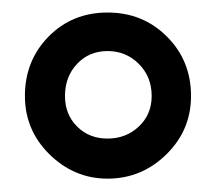

<svg xmlns="http://www.w3.org/2000/svg" viewBox="-20 -622 336 299"><path d="M56.2 -382.5Q95 -343.8 147.5 -343.8Q201.2 -343.8 240 -382.5Q277.5 -420 277.5 -472.5Q277.5 -527.5 240 -565Q202.5 -602.5 147.5 -602.5Q92.5 -602.5 55.6 -565Q18.8 -527.5 18.8 -472.5Q18.8 -420 56.2 -382.5ZM147.5 -542.5Q176.2 -542.5 196.2 -522.5Q216.2 -502.5 216.2 -472.5Q216.2 -443.8 196.2 -425Q176.2 -406.2 147.5 -406.2Q118.8 -406.2 100 -425Q81.2 -443.8 81.2 -472.5Q81.2 -502.5 100 -522.5Q118.8 -542.5 147.5 -542.5Z"/></svg>

Font: Cambay
Style: Regular
Weight: 400
Designer: Pooja Saxena
Foundry: Pooja Saxena
Version: Version 1.181;PS 001.181;hotconv 1.0.70;makeotf.lib2.5.58329